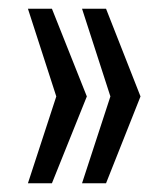

<svg xmlns="http://www.w3.org/2000/svg" viewBox="-20 -530 370 440"><path d="M44 -110 109 -309 44 -510H99L179 -309L99 -110ZM168 -110 233 -309 168 -510H223L302 -309L223 -110Z"/></svg>

Font: Saira ExtraCondensed Medium
Style: Regular
Weight: 500
Width: 2
Designer: Hector Gatti with collaboration of the Omnibus-Type team
Foundry: Omnibus-Type
Version: Version 1.101